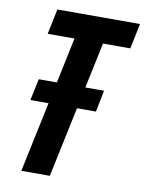

<svg xmlns="http://www.w3.org/2000/svg" viewBox="-82 -772 628 830"><g transform="rotate(10 232.5 -357.0)"><path d="M69.8 0 134.8 -308.1H55.2L75.2 -402.8H154.8L196.8 -603H79.1L102.1 -713.9H464.8L441.9 -603H321.8L279.8 -402.8H361.8L342.8 -308.1H259.8L194.8 0Z"/></g></svg>

Font: Open Sans Condensed
Style: Bold Italic
Weight: 700
Width: 3
Italic angle: -12°
Designer: Monotype Design Team
Foundry: Monotype Imaging Inc.
Version: Version 3.003; ttfautohint (v1.8.4)